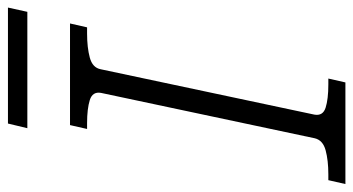

<svg xmlns="http://www.w3.org/2000/svg" viewBox="-248 -682 910 495"><g transform="rotate(-90 207.5 -435.0)"><path d="M98 -79 215 -630Q219 -652 196.5 -659Q174 -666 137 -666H122L132 -710H394L384 -666H368Q332 -666 306 -659Q280 -652 276 -631L159 -80Q155 -58 177 -51Q199 -44 237 -44H252L242 0H-20L-10 -44H5Q41 -44 67 -51Q93 -58 98 -79ZM136 -870H435L424 -820H124Z"/></g></svg>

Font: Roboto Serif ExtraLight
Style: Italic
Weight: 250
Italic angle: -10°
Designer: Greg Gazdowicz
Foundry: Commercial Type
Version: Version 1.008